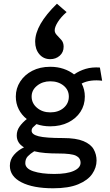

<svg xmlns="http://www.w3.org/2000/svg" viewBox="-20 -836 590 1032"><path d="M250 -157Q210 -157 176 -169Q164 -159 157 -151.5Q150 -144 150 -133Q150 -113 188 -103.5Q226 -94 319 -94Q389 -94 428.5 -77.5Q468 -61 483.5 -33.5Q499 -6 499 27Q499 65 475.5 99Q452 133 400.5 154.5Q349 176 266 176Q158 176 95.5 144Q33 112 33 55Q33 22 55 -3.5Q77 -29 109 -44Q70 -67 70 -108Q70 -134 85 -155.5Q100 -177 124 -196Q96 -218 80.5 -249Q65 -280 65 -317Q65 -361 88.5 -397.5Q112 -434 153.5 -455.5Q195 -477 250 -477Q289 -477 321.5 -466Q354 -455 378 -436Q407 -456 441 -466Q475 -476 517 -473L529 -402Q499 -406 470.5 -402.5Q442 -399 419 -387Q436 -355 436 -317Q436 -271 412.5 -235Q389 -199 347 -178Q305 -157 250 -157ZM250 -232Q294 -232 322 -256Q350 -280 350 -317Q350 -353 321.5 -376Q293 -399 250 -399Q209 -399 179.5 -375.5Q150 -352 150 -317Q150 -281 179 -256.5Q208 -232 250 -232ZM116 41Q116 70 159 84.5Q202 99 272 99Q340 99 376.5 82.5Q413 66 413 39Q413 13 388.5 1Q364 -11 293 -11Q257 -11 224.5 -13.5Q192 -16 164 -23Q143 -10 129.5 4Q116 18 116 41ZM286 -816 338 -771Q308 -745 291 -718Q274 -691 274 -673Q274 -659 286 -647Q298 -635 310 -621Q322 -607 322 -585Q322 -555 301 -536.5Q280 -518 250 -518Q214 -518 191.5 -544.5Q169 -571 169 -612Q169 -702 286 -816Z"/></svg>

Font: Inconsolata SemiExpanded SemiBold
Style: Regular
Weight: 600
Width: 6
Monospace: yes
Designer: Raph Levien, Cyreal, Brenton Simpson
Foundry: Raph Levien, Cyreal, Google
Version: Version 3.001; ttfautohint (v1.8.2.53-6de2)